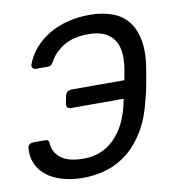

<svg xmlns="http://www.w3.org/2000/svg" viewBox="-81 -783 803 867"><g transform="rotate(-10 320.5 -350.0)"><path d="M11 -167Q12 -176 19.5 -181.5Q27 -187 36 -187H89Q100 -187 104 -183Q108 -179 109 -167Q111 -129 144.5 -102Q178 -75 250 -75Q332 -75 389 -131Q446 -187 468 -287L473 -310H230Q220 -310 215 -317Q210 -324 212 -334L219 -368Q221 -379 229 -385.5Q237 -392 247 -392H491L494 -412Q518 -523 483.5 -574Q449 -625 367 -625Q296 -625 252 -597.5Q208 -570 188 -532Q182 -521 176 -516.5Q170 -512 159 -512H106Q97 -512 92 -518Q87 -524 89 -533Q103 -573 131 -605.5Q159 -638 197.5 -661.5Q236 -685 284 -697.5Q332 -710 387 -710Q444 -710 489.5 -693.5Q535 -677 563 -641Q591 -605 600 -548.5Q609 -492 594 -411Q591 -393 588.5 -378Q586 -363 583 -349Q580 -335 577 -320.5Q574 -306 569 -289Q550 -208 516.5 -151.5Q483 -95 439 -59Q395 -23 342.5 -6.5Q290 10 233 10Q178 10 135 -3Q92 -16 63.5 -39Q35 -62 21 -94.5Q7 -127 11 -167Z"/></g></svg>

Font: SVN-Rubik
Style: Italic
Weight: 400
Italic angle: -12°
Designer: Hubert and Fischer
Foundry: Hubert & Fischer
Version: Version 2.101; ttfautohint (v1.8.3)